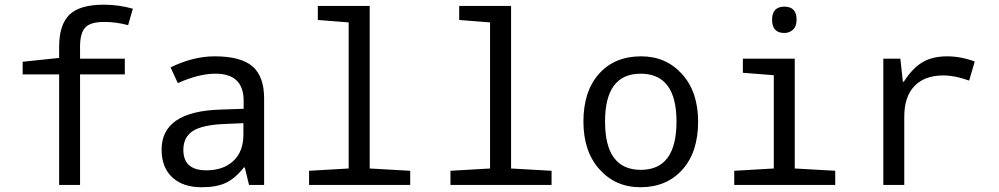

<svg xmlns="http://www.w3.org/2000/svg" viewBox="-20 -785 4241 815"><path d="M509.8 -469.2H319.8V0H231V-469.2H76.2V-522.9L231 -539.1V-585.9Q231 -680.2 274.9 -722.7Q318.8 -765.1 420.9 -765.1Q483.9 -765.1 543.9 -748L523.9 -678.2Q473.1 -691.9 422.9 -691.9Q362.8 -691.9 341.3 -667.5Q319.8 -643.1 319.8 -586.9V-536.1H509.8Z M1037.1 0 1019 -74.2H1015.1Q977.5 -26.9 938 -8.5Q898.4 9.8 835.9 9.8Q756.3 9.8 711.2 -32.2Q666 -74.2 666 -149.9Q666 -312 915 -319.8L1014.2 -323.2V-356.9Q1014.2 -472.2 895 -472.2Q823.2 -472.2 734.9 -432.1L704.1 -499Q799.8 -545.9 891.1 -545.9Q1002 -545.9 1051.5 -503.4Q1101.1 -460.9 1101.1 -367.2V0ZM1013.2 -262.2 934.1 -258.8Q838.4 -254.9 798.3 -228.8Q758.3 -202.6 758.3 -148.9Q758.3 -62 856 -62Q927.7 -62 970.5 -101.8Q1013.2 -141.6 1013.2 -213.9Z M1460 -689.9 1329.1 -700.2V-759.8H1549.3V-69.8L1721.2 -60.1V0H1292V-60.1L1460 -69.8Z M2060.1 -689.9 1929.2 -700.2V-759.8H2149.4V-69.8L2321.3 -60.1V0H1892.1V-60.1L2060.1 -69.8Z M2698.2 9.8Q2592.8 9.8 2524.7 -66.2Q2456.5 -142.1 2456.5 -269Q2456.5 -397.5 2522.7 -471.7Q2588.9 -545.9 2701.2 -545.9Q2807.6 -545.9 2875.5 -470.2Q2943.4 -394.5 2943.4 -269Q2943.4 -139.6 2876.5 -64.9Q2809.6 9.8 2698.2 9.8ZM2700.2 -64Q2851.6 -64 2851.6 -269Q2851.6 -472.2 2699.2 -472.2Q2548.3 -472.2 2548.3 -269Q2548.3 -64 2700.2 -64Z M3309.6 -756.8Q3361.3 -756.8 3361.3 -701.2Q3361.3 -672.9 3345.9 -658.9Q3330.6 -645 3309.6 -645Q3257.3 -645 3257.3 -701.2Q3257.3 -756.8 3309.6 -756.8ZM3264.6 -465.8 3133.3 -476.1V-536.1H3353.5V-69.8L3525.4 -60.1V0H3096.7V-60.1L3264.6 -69.8Z M4117.7 -523.9 4093.8 -442.9Q4033.7 -464.8 3984.4 -464.8Q3904.8 -464.8 3861.6 -419.7Q3818.4 -374.5 3818.4 -289.1V0H3729.5V-536.1H3801.8L3812.5 -438H3816.4Q3853.5 -496.1 3896 -521Q3938.5 -545.9 4000.5 -545.9Q4058.1 -545.9 4117.7 -523.9Z"/></svg>

Font: Droid Sans Mono
Style: Regular
Weight: 400
Monospace: yes
Version: Version 1.00 build 112